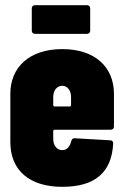

<svg xmlns="http://www.w3.org/2000/svg" viewBox="-20 -715 479 743"><path d="M317 -695H115C108 -695 103 -690 103 -683V-596C103 -589 108 -584 115 -584H317C324 -584 329 -589 329 -596V-683C329 -690 324 -695 317 -695ZM421 -225V-352C421 -455 348 -525 221 -525C94 -525 20 -455 20 -352V-165C20 -56 94 8 221 8C348 8 412 -48 418 -159C419 -167 414 -172 407 -172L269 -180C262 -180 258 -177 256 -170C252 -151 241 -134 221 -134C200 -134 186 -152 186 -178V-208C186 -211 188 -213 191 -213H409C416 -213 421 -218 421 -225ZM221 -383C241 -383 255 -365 255 -339V-308C255 -305 253 -303 250 -303H191C188 -303 186 -305 186 -308V-339C186 -365 200 -383 221 -383Z"/></svg>

Font: Barlow Condensed ExtraBold
Style: Regular
Weight: 800
Width: 3
Designer: Jeremy Tribby
Foundry: Tribby Type
Version: Version 1.422;hotconv 1.0.109;makeotfexe 2.5.65596